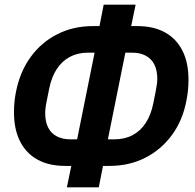

<svg xmlns="http://www.w3.org/2000/svg" viewBox="-20 -760 835 824"><path d="M267 44 286 -48H259Q190 -48 141 -75Q92 -102 66 -153.5Q40 -205 40 -278Q40 -304 42.5 -326.5Q45 -349 49 -368Q66 -453 112 -516Q158 -579 226.5 -613.5Q295 -648 379 -648H407L425 -740H562L543 -648H570Q639 -648 688 -621Q737 -594 763 -542.5Q789 -491 789 -418Q789 -392 786.5 -370Q784 -348 780 -328Q764 -243 717.5 -180Q671 -117 602.5 -82.5Q534 -48 450 -48H422L404 44ZM283 -162H311L386 -534H358Q314 -534 280 -516Q246 -498 223.5 -463.5Q201 -429 191 -379L181 -329Q177 -310 175.5 -297.5Q174 -285 174 -274Q174 -238 186.5 -213Q199 -188 223.5 -175Q248 -162 283 -162ZM443 -162H471Q515 -162 549 -180Q583 -198 605.5 -232.5Q628 -267 638 -317L648 -367Q652 -387 653.5 -399.5Q655 -412 655 -422Q655 -458 642.5 -483Q630 -508 605.5 -521Q581 -534 546 -534H518Z"/></svg>

Font: IBM Plex Sans Condensed
Style: Bold Italic
Weight: 700
Width: 3
Italic angle: -11.31°
Designer: Mike Abbink, Paul van der Laan, Pieter van Rosmalen
Foundry: Bold Monday
Version: Version 3.201